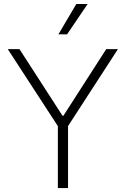

<svg xmlns="http://www.w3.org/2000/svg" viewBox="-20 -957 641 977"><path d="M79.1 -707 297.9 -368.2H302.7L520.5 -707H580.1L326.2 -315.4V0H274.4V-315.4L19.5 -707ZM368.2 -936.5H425.8L321.3 -782.2H277.3Z"/></svg>

Font: Pretendard ExtraLight
Style: Regular
Weight: 200
Designer: Base glyphs from Inter by Rasmus Andersson; Hangeul glyphs from Noto Sans CJK(Source Han Sans) by Jang Soo-young and Kan
Foundry: Kil Hyung-jin
Version: Version 1.309